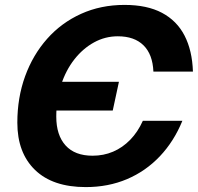

<svg xmlns="http://www.w3.org/2000/svg" viewBox="-20 -746 806 782"><path d="M329.4 16Q194.8 16 122.7 -53.8Q50.6 -123.6 50.6 -246.4Q50.6 -348.4 82.3 -435.5Q114 -522.6 171.9 -587.9Q229.8 -653.2 310.1 -689.6Q390.4 -726 487.4 -726Q579 -726 639.7 -693.8Q700.4 -661.6 731.7 -600.9Q763 -540.2 765.8 -454.4H604.8Q601.8 -524.6 564.5 -561.4Q527.2 -598.2 459.8 -598.2Q408.2 -598.2 362.9 -573.3Q317.6 -548.4 282.9 -504.2Q248.2 -460 228.7 -400.3Q209.2 -340.6 209.2 -271Q209.2 -195.6 247 -153.7Q284.8 -111.8 357 -111.8Q402 -111.8 440.5 -128.2Q479 -144.6 510.1 -176.4Q541.2 -208.2 561.8 -254H722.8Q688.6 -170.2 631.1 -109.5Q573.6 -48.8 497.3 -16.4Q421 16 329.4 16ZM439.2 -295.8H135.6L160.8 -412.8H464.4Z"/></svg>

Font: Geist
Style: Italic
Weight: 400
Italic angle: -12°
Designer: Basement.studio, Andrés Briganti, Mateo Zaragoza
Foundry: Basement.studio, Vercel, Andrés Briganti, Guido Ferreyra, Mateo Zaragoza
Version: Version 1.500